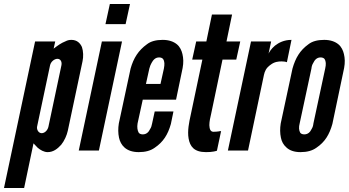

<svg xmlns="http://www.w3.org/2000/svg" viewBox="-20 -755 1749 963"><path d="M156 -547H257L249 -511C270 -527 286 -539 309 -548C318 -553 328 -555 338 -555C366 -555 382 -539 391 -519C398 -498 399 -471 394 -448L320 -99C315 -76 303 -49 287 -29C268 -8 247 8 219 8C200 8 182 -3 169 -14C162 -21 155 -28 148 -36L101 188H0ZM166 -120C163 -104 174 -87 189 -87C204 -87 219 -101 223 -120L288 -427C292 -446 283 -460 268 -460C253 -460 235 -446 231 -427Z M531 -735H632L610 -634H509ZM375 0 491 -547H592L476 0Z M850 -196 837 -133C822 -80 799 -43 756 -14C735 1 709 8 676 8C611 8 585 -28 577 -64C572 -87 572 -111 576 -136L635 -411C650 -464 674 -502 717 -533C736 -548 763 -555 796 -555C828 -555 851 -546 867 -533C883 -520 891 -501 895 -484C900 -463 901 -441 896 -414L863 -255H696L670 -136C667 -117 669 -101 676 -89C680 -84 687 -81 696 -81C715 -81 726 -93 733 -108C738 -115 741 -125 743 -136L756 -196ZM712 -334H785L802 -411C806 -432 806 -447 798 -459C794 -464 787 -467 778 -467C759 -467 748 -454 740 -439C736 -432 732 -423 729 -411Z M1144 -682 1116 -547H1185L1165 -456H1096L1039 -184C1035 -167 1030 -146 1030 -127C1031 -108 1035 -94 1051 -94C1059 -94 1070 -95 1077 -96C1079 -97 1081 -97 1083 -97C1085 -97 1087 -97 1089 -98L1068 1C1065 2 1063 2 1061 3C1058 4 1055 4 1052 5C1042 7 1029 8 1013 8C953 8 933 -21 926 -60C919 -99 929 -144 936 -176L995 -456H944L964 -547H1015L1043 -682Z M1419 -443C1411 -446 1402 -447 1392 -447C1376 -447 1356 -445 1337 -430C1314 -414 1308 -397 1304 -380L1224 0H1123L1239 -547H1340L1327 -486C1330 -493 1340 -510 1359 -526C1378 -541 1405 -555 1442 -555Z M1647 -133C1632 -80 1610 -43 1567 -14C1546 1 1520 8 1487 8C1455 8 1432 -1 1417 -15C1401 -29 1393 -45 1389 -64C1384 -87 1384 -111 1388 -136L1447 -411C1462 -464 1484 -502 1527 -533C1546 -548 1573 -555 1606 -555C1638 -555 1661 -546 1677 -533C1693 -520 1701 -501 1705 -484C1710 -463 1711 -441 1706 -414ZM1611 -411C1616 -432 1615 -448 1608 -459C1604 -464 1597 -467 1588 -467C1569 -467 1558 -454 1551 -439C1546 -431 1543 -422 1542 -411L1483 -136C1478 -117 1479 -101 1486 -89C1490 -84 1497 -81 1506 -81C1525 -81 1536 -93 1543 -108C1548 -116 1551 -125 1552 -136Z"/></svg>

Font: League Gothic Italic
Style: Regular
Weight: 400
Designer: Tyler Finck
Foundry: The League of Moveable Type
Version: Version 1.001;PS 001.001;hotconv 1.0.56;makeotf.lib2.0.21325